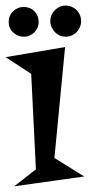

<svg xmlns="http://www.w3.org/2000/svg" viewBox="-34 -653 317 678"><path d="M16.1 4.9 92.8 -55.2 76.2 -392.1 -14.2 -451.2 195.8 -486.8 158.2 -95.2 263.2 -29.8ZM252.4 -578.6Q252.4 -567.4 248.3 -557.6Q244.1 -547.9 236.8 -540Q229.5 -532.2 219.5 -527.8Q209.5 -523.4 197.8 -523.4Q186.5 -523.4 176.8 -527.8Q167 -532.2 159.7 -540Q152.3 -547.9 147.9 -557.6Q143.6 -567.4 143.6 -578.6Q143.6 -589.8 147.9 -599.9Q152.3 -609.9 159.7 -617.2Q167 -624.5 176.8 -628.9Q186.5 -633.3 197.8 -633.3Q209.5 -633.3 219.5 -628.9Q229.5 -624.5 236.8 -617.2Q244.1 -609.9 248.3 -599.9Q252.4 -589.8 252.4 -578.6ZM102.5 -575.7Q102.5 -564.5 98.4 -554.9Q94.2 -545.4 87.2 -538.6Q80.1 -531.7 70.6 -527.6Q61 -523.4 49.8 -523.4Q38.6 -523.4 29.1 -527.6Q19.5 -531.7 12.2 -538.6Q4.9 -545.4 0.7 -554.9Q-3.4 -564.5 -3.4 -575.7Q-3.4 -586.9 0.7 -596.4Q4.9 -606 12.2 -613Q19.5 -620.1 29.1 -624.3Q38.6 -628.4 49.8 -628.4Q72.3 -628.4 87.4 -613.3Q102.5 -598.1 102.5 -575.7Z"/></svg>

Font: Risque
Style: Regular
Weight: 400
Designer: Astigmatic (AOETI)
Foundry: Astigmatic (AOETI)
Version: Version 1.000